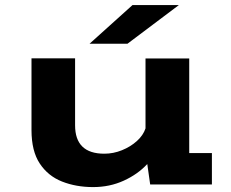

<svg xmlns="http://www.w3.org/2000/svg" viewBox="-20 -732 915 762"><path d="M349.5 10.5Q282 10.5 226.2 -11.5Q170.5 -33.5 137.8 -83Q105 -132.5 105 -215.5V-500.5H278V-235Q278 -122 394 -122Q430 -122 464 -135.8Q498 -149.5 523.2 -172.2Q548.5 -195 557.5 -222.5V-500H731V-124.5H821V0H576L564.5 -81Q527 -40.5 471.2 -15Q415.5 10.5 349.5 10.5ZM486 -558.5H335.5L506 -712H690Z"/></svg>

Font: Trispace SemiExpanded
Style: Bold
Weight: 700
Width: 6
Designer: Tyler Finck
Foundry: Etcetera Type Company
Version: Version 1.210; ttfautohint (v1.8.3)